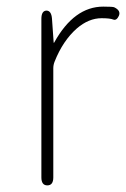

<svg xmlns="http://www.w3.org/2000/svg" viewBox="-20 -560 381 580"><path d="M123 0Q105 0 105 -24V-503Q105 -527 120 -528Q135 -528 137 -504L142 -433Q142 -428 144 -432Q204 -540 292 -540Q321 -540 325 -538Q346 -528 339 -512Q332 -497 322 -501Q312 -505 287 -505Q248 -505 212 -474Q170 -437 145 -374Q141 -364 141 -354V-24Q141 0 123 0Z"/></svg>

Font: Resource Han Rounded KR ExtraLight
Style: Regular
Weight: 250
Designer: Cyano Hao (round all glyphs); Ryoko NISHIZUKA 西塚涼子 (kana, bopomofo & ideographs); Paul D. Hunt (Latin, Greek & Cyrillic)
Foundry: Cyano Hao
Version: 0.990